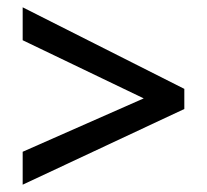

<svg xmlns="http://www.w3.org/2000/svg" viewBox="-20 -622 566 525"><path d="M42 -207V-117L484 -324V-379L42 -602V-512L373 -353Z"/></svg>

Font: Noto Sans Thai Looped SemiCondensed Medium
Style: Regular
Weight: 500
Width: 4
Designer: Sasikarn Vongin, Ben Mitchell
Foundry: The Fontpad Ltd
Version: Version 1.001